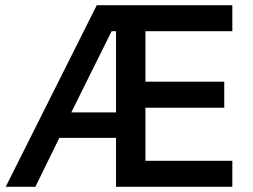

<svg xmlns="http://www.w3.org/2000/svg" viewBox="-20 -718 973 738"><path d="M426 -188H208L116 0H2L352 -698H873V-598H539V-404H842V-304H539V-100H873V0H426ZM409 -598 254 -286H426V-598Z"/></svg>

Font: IBM Plex Sans Arabic Medium
Style: Regular
Weight: 500
Designer: Mike Abbink, Paul van der Laan, Pieter van Rosmalen, Wael Morcos, Khajak Apelian
Foundry: Bold Monday
Version: Version 1.1